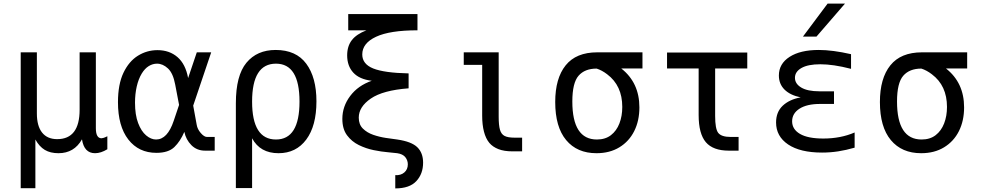

<svg xmlns="http://www.w3.org/2000/svg" viewBox="-20 -838 5458 1068"><path d="M95.2 -546.9H185.1V-207Q185.1 -137.2 214.1 -100.6Q243.2 -64 297.9 -64Q422.9 -64 422.9 -228V-546.9H513.2V-125Q513.2 -68.8 544.9 -68.8Q547.9 -68.8 556.6 -71.3Q563.5 -73.2 577.1 -80.1V-7.8Q541 14.2 508.8 14.2Q447.8 14.2 436 -63Q392.6 14.2 305.2 14.2Q259.8 14.2 229.2 -4.2Q198.7 -22.5 176.8 -62V209H95.2Z M850.1 12.2Q751.5 12.2 693.8 -62Q636.2 -136.2 636.2 -269.5Q636.2 -369.1 666.7 -433.1Q697.3 -497.1 747.3 -528.1Q797.4 -559.1 856 -559.1Q922.4 -559.1 967.3 -520.3Q1012.2 -481.4 1026.4 -403.8L1074.7 -546.9H1154.8L1054.7 -250.5L1074.2 -143.6Q1078.1 -119.6 1096.9 -97.9Q1115.7 -76.2 1131.3 -76.2H1174.3V0H1120.6Q1074.7 0 1044.4 -30.8Q1014.2 -61.5 1005.4 -104.5Q982.9 -51.8 949.7 -19.8Q916.5 12.2 850.1 12.2ZM848.1 -62Q911.6 -62 946.3 -166L976.1 -254.4L954.6 -367.2Q942.9 -430.7 914.3 -457.3Q885.7 -483.9 853.5 -483.9Q829.6 -483.9 807.6 -470.5Q785.6 -457 768.6 -429.2Q750 -398.4 740.5 -356.4Q731 -314.5 731 -267.1Q731 -199.2 748.3 -153.6Q765.6 -107.9 792.7 -85Q819.8 -62 848.1 -62Z M1292 -263.7Q1292 -418 1350.8 -489Q1409.7 -560.1 1513.2 -560.1Q1627 -560.1 1683.6 -483.6Q1740.2 -407.2 1740.2 -274.4Q1740.2 -137.7 1683.6 -61.8Q1627 14.2 1529.3 14.2Q1426.8 14.2 1382.3 -68.8V208H1292ZM1515.1 -62Q1646 -62 1646 -272.9Q1646 -483.9 1515.1 -483.9Q1382.3 -483.9 1382.3 -272.9Q1382.3 -62 1515.1 -62Z M2178.7 136.2Q2209.5 138.2 2229 121.3Q2248.5 104.5 2248.5 76.2Q2248.5 53.7 2234.4 36.1Q2220.2 18.6 2189.5 14.2Q2172.9 11.7 2137.2 8.8Q2101.6 5.9 2058.6 -2.9Q2015.6 -11.7 1975.8 -31.2Q1936 -50.8 1910.2 -85.7Q1884.3 -120.6 1884.3 -176.8Q1884.3 -246.1 1928 -304.2Q1971.7 -362.3 2047.9 -388.7Q1979 -397 1945.1 -434.1Q1911.1 -471.2 1911.1 -529.8Q1911.1 -581.5 1937.3 -615Q1963.4 -648.4 2018.6 -669.4H1917V-759.8H2302.2V-669.4Q2148.4 -669.4 2071.8 -633.5Q1995.1 -597.7 1995.1 -535.2Q1995.1 -481.4 2056.4 -457Q2117.7 -432.6 2252.9 -429.7V-346.7Q2109.9 -335.9 2042.7 -289.8Q1975.6 -243.7 1975.6 -183.6Q1975.6 -145.5 1998.5 -122.8Q2021.5 -100.1 2055.9 -88.1Q2090.3 -76.2 2126.5 -70.8Q2162.6 -65.4 2189.5 -62Q2269.5 -50.3 2301.5 -18.8Q2333.5 12.7 2333.5 66.9Q2333.5 128.9 2295.9 169.4Q2258.3 210 2178.7 210Z M2830.1 3.9Q2784.2 3.9 2752.4 -8.5Q2720.7 -21 2702.1 -43Q2682.1 -66.9 2672.1 -105.5Q2662.1 -144 2662.1 -194.3V-477.1H2559.6V-546.9H2753.9V-189Q2753.9 -141.6 2761 -116.5Q2768.1 -91.3 2786.9 -81.8Q2805.7 -72.3 2840.8 -72.3H2884.3V3.9Z M3297.9 14.2Q3189.9 14.2 3129.2 -58.8Q3068.4 -131.8 3068.4 -270.5Q3068.4 -402.3 3126.5 -474.6Q3184.6 -546.9 3302.2 -546.9H3553.7V-457H3436Q3536.6 -377.9 3536.6 -240.7Q3536.6 -166 3507.8 -108.6Q3479 -51.3 3425.3 -18.6Q3371.6 14.2 3297.9 14.2ZM3300.3 -62Q3347.2 -62 3378.4 -86.2Q3409.7 -110.4 3425.5 -151.4Q3441.4 -192.4 3441.4 -243.2Q3441.4 -361.8 3357.4 -424.8Q3328.1 -447.3 3298.8 -456.5Q3232.9 -456.5 3198.2 -416.7Q3163.6 -377 3163.6 -273.4Q3163.6 -62 3300.3 -62Z M4034.2 0Q3946.3 0 3906.2 -47.1Q3866.2 -94.2 3866.2 -198.2V-457H3690.4V-545.9H4136.7V-457H3958V-192.9Q3958 -122.1 3974.6 -99.6Q3992.2 -76.2 4044.9 -76.2H4088.4V0Z M4583.5 -817.9H4680.2L4521.5 -634.3H4446.3ZM4552.7 10.7Q4431.2 10.7 4364 -34.4Q4296.9 -79.6 4296.9 -156.7Q4296.9 -214.8 4333.7 -249.8Q4370.6 -284.7 4433.6 -296.4Q4375 -308.6 4343.8 -339.8Q4312.5 -371.1 4312.5 -418Q4312.5 -483.4 4372.1 -521.7Q4431.6 -560.1 4534.2 -560.1Q4611.3 -560.1 4713.9 -536.6V-455.1Q4662.6 -468.3 4620.6 -474.4Q4578.6 -480.5 4543.5 -480.5Q4474.1 -480.5 4438 -459.7Q4401.9 -439 4401.9 -405.3Q4401.9 -372.1 4436.8 -351.1Q4471.7 -330.1 4538.1 -330.1H4619.1V-259.8H4541.5Q4468.3 -259.8 4427.2 -233.4Q4386.2 -207 4386.2 -163.1Q4386.2 -118.7 4430.2 -93Q4474.1 -67.4 4559.6 -67.4Q4656.2 -67.4 4733.9 -101.1V-16.6Q4686.5 -2.9 4642.6 3.9Q4598.6 10.7 4552.7 10.7Z M5104 14.2Q4996.1 14.2 4935.3 -58.8Q4874.5 -131.8 4874.5 -270.5Q4874.5 -402.3 4932.6 -474.6Q4990.7 -546.9 5108.4 -546.9H5359.9V-457H5242.2Q5342.8 -377.9 5342.8 -240.7Q5342.8 -166 5314 -108.6Q5285.2 -51.3 5231.4 -18.6Q5177.7 14.2 5104 14.2ZM5106.4 -62Q5153.3 -62 5184.6 -86.2Q5215.8 -110.4 5231.7 -151.4Q5247.6 -192.4 5247.6 -243.2Q5247.6 -361.8 5163.6 -424.8Q5134.3 -447.3 5105 -456.5Q5039.1 -456.5 5004.4 -416.7Q4969.7 -377 4969.7 -273.4Q4969.7 -62 5106.4 -62Z"/></svg>

Font: Vazir Code Hack
Style: Code-Hack
Weight: 400
Foundry: DejaVu fonts team - Redesigned by Saber Rastikerdar
Version: Version 1.1.2